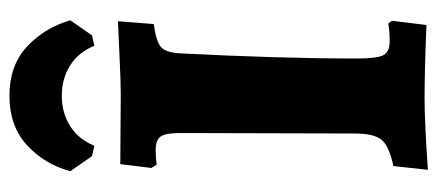

<svg xmlns="http://www.w3.org/2000/svg" viewBox="-280 -640 927 407"><g transform="rotate(-90 183.5 -436.5)"><path d="M35 -66Q77 -75 90.5 -91Q104 -107 104 -149L105 -518Q105 -549 97.5 -559.5Q90 -570 69 -570Q54 -570 38 -568L31 -579L39 -645L187 -644Q215 -644 276 -647L342 -650L336 -574Q299 -569 287.5 -559Q276 -549 274 -520Q263 -307 263 -143Q263 -101 270 -87.5Q277 -74 299 -74Q322 -74 337 -77L343 -69L334 4Q236 0 178 0Q130 0 27 7ZM78 -700 56 -705 24 -751Q39 -806 79.5 -843Q120 -880 184 -880Q248 -880 288 -843Q328 -806 344 -751L312 -705L290 -700Q276 -734 248 -751.5Q220 -769 184 -769Q148 -769 120 -751.5Q92 -734 78 -700Z"/></g></svg>

Font: Alegreya SC ExtraBold
Style: Regular
Weight: 800
Designer: Juan Pablo del Peral
Foundry: Huerta Tipografica
Version: Version 2.007; ttfautohint (v1.6)